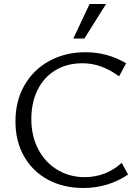

<svg xmlns="http://www.w3.org/2000/svg" viewBox="-20 -927 693 956"><path d="M57 -322Q57 -425 102 -503Q147 -581 226.5 -624Q306 -667 406 -667Q515 -667 608 -612L573 -547Q529 -579 484.5 -595.5Q440 -612 390 -612Q313 -612 255.5 -577Q198 -542 167 -479Q136 -416 136 -334Q136 -249 171 -183Q206 -117 266.5 -81Q327 -45 401 -45Q507 -45 586 -116L618 -58Q518 9 395 9Q295 9 218.5 -32.5Q142 -74 99.5 -149Q57 -224 57 -322ZM426 -907H508L400 -735H345Z"/></svg>

Font: LXGW Bright TC
Style: Regular
Weight: 400
Designer: Christian Thalmann (Catharsis Fonts)
Foundry: LXGW / Christian Thalmann (Catharsis Fonts) / Fontworks Inc.
Version: Version 5.501